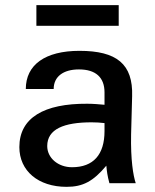

<svg xmlns="http://www.w3.org/2000/svg" viewBox="-20 -710 601 744"><path d="M385 -202C385 -111 342 -62 259 -62C205 -62 163 -98 163 -144C163 -210 228 -236 335 -236C354 -236 367 -235 385 -233ZM55 -140C55 -48 128 14 238 14C301 14 341 -7 392 -68C394 -47 396 -29 404 0H506C496 -30 486 -91 488 -189L492 -337C496 -462 432 -513 288 -513C155 -513 80 -459 80 -365H188C188 -413 225 -441 286 -441C351 -441 385 -410 385 -352V-304C364 -306 340 -308 318 -308C151 -309 55 -254 55 -140ZM440 -690H121V-610H440Z"/></svg>

Font: Perun Medium
Style: Regular
Weight: 500
Foundry: Copyright (c) Stefan Peev, Context Ltd, 2016
Version: Version 1.089